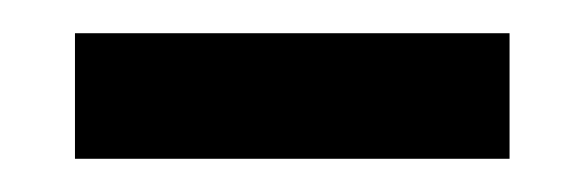

<svg xmlns="http://www.w3.org/2000/svg" viewBox="-20 -330 350 115"><path d="M285.2 -234.9V-310.1H24.9V-234.9Z"/></svg>

Font: Gandom
Style: Regular
Weight: 400
Foundry: DejaVu fonts team - Redesigned by Saber Rastikerdar - Based on Samim Font
Version: Version 0.8